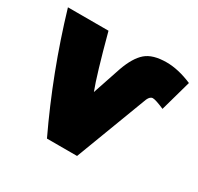

<svg xmlns="http://www.w3.org/2000/svg" viewBox="-161 -720 934 906"><g transform="rotate(30 306.5 -267.0)"><path d="M276 -271 328 -426Q354 -499 391.5 -531.5Q429 -564 504 -564Q568 -564 643 -532L596 -364Q548 -385 532 -385Q517 -385 507 -363L358 30H194Q60 -252 -30 -556H191Q247 -346 276 -271Z"/></g></svg>

Font: Repo
Style: ExtraBlack
Weight: 1000
Designer: Stefan Peev
Foundry: Context Ltd
Version: Version 001.000